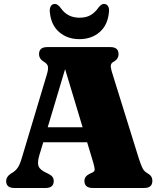

<svg xmlns="http://www.w3.org/2000/svg" viewBox="-20 -934 794 954"><path d="M247 -35Q247 0 207 0H50.5Q10.5 0 10.5 -35Q10.5 -54.5 32 -70L42.5 -76.5Q56.5 -85 67.2 -99.5Q78 -114 89 -151L212.5 -563Q221 -590.5 218 -604Q215 -617.5 199 -626.5Q174 -641 174 -665Q174 -700 214.5 -700H528.5Q569 -700 569 -665Q569 -640 543.5 -626.5Q532.5 -620.5 530.8 -610.2Q529 -600 535.5 -578L669 -149Q680 -114.5 688.2 -98.5Q696.5 -82.5 710 -75Q725.5 -66 731.2 -57.2Q737 -48.5 737 -35Q737 0 696.5 0H440.5Q399.5 0 399.5 -35Q399.5 -57.5 424.5 -70L439.5 -77Q451 -82.5 450.5 -92.8Q450 -103 443 -127.5L413 -227H195L176 -164.5Q164.5 -126.5 171.5 -108.2Q178.5 -90 209 -76L223 -69Q247 -57 247 -35ZM217 -301.5H390.5L303.5 -590.5ZM374.5 -846Q406.5 -846 428.5 -858Q450.5 -870 468 -894.5Q482.5 -914.5 496 -914.5Q509.5 -914.5 516.5 -903.8Q523.5 -893 521.5 -875.5Q516 -810 475.5 -774.8Q435 -739.5 374.5 -739.5Q314.5 -739.5 273.8 -774.8Q233 -810 227.5 -875.5Q226 -893 232.8 -903.8Q239.5 -914.5 253 -914.5Q266.5 -914.5 281.5 -894.5Q315 -846 374.5 -846Z"/></svg>

Font: Fraunces 72pt Soft Black
Style: Regular
Weight: 900
Version: Version 1.000;[b76b70a41]